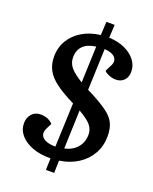

<svg xmlns="http://www.w3.org/2000/svg" viewBox="-159 -879 837 1049"><g transform="rotate(20 259.0 -354.5)"><path d="M240 82 242 14Q182 15 136.5 -2Q91 -19 65.5 -49Q40 -79 40 -117Q40 -150 59.5 -171.5Q79 -193 110 -193Q155 -193 182 -164L166 -132Q149 -98 170 -77Q191 -56 245 -55L255 -310Q186 -344 145.5 -374.5Q105 -405 87.5 -438.5Q70 -472 70 -515Q70 -569 95.5 -611Q121 -653 166 -679.5Q211 -706 270 -713L274 -791H322L318 -715Q370 -713 409.5 -695Q449 -677 472 -647.5Q495 -618 495 -580Q495 -550 477 -531Q459 -512 429 -512Q410 -512 391 -519.5Q372 -527 361 -538L380 -576Q395 -605 378 -625Q361 -645 316 -648L307 -408Q312 -405 318 -402.5Q324 -400 329 -397Q391 -365 427.5 -338.5Q464 -312 479 -281.5Q494 -251 494 -205Q494 -149 468.5 -103.5Q443 -58 397 -28.5Q351 1 290 10L288 82ZM260 -434 268 -645Q169 -632 169 -546Q169 -515 189 -490Q209 -465 260 -434ZM294 -62Q340 -72 366.5 -103Q393 -134 393 -179Q393 -209 373.5 -232.5Q354 -256 302 -286Z"/></g></svg>

Font: Literata 12pt Medium
Style: Italic
Weight: 500
Italic angle: -2°
Designer: Latin by Veronika Burian and Jose Scaglione. Greek by Irene Vlachou. Cyrillic by Vera Evstafieva
Foundry: TypeTogether
Version: Version 3.002